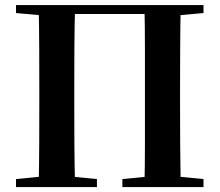

<svg xmlns="http://www.w3.org/2000/svg" viewBox="-20 -761 893 781"><path d="M137.2 0Q139.2 -85.2 139.5 -171.8Q139.9 -258.5 139.9 -346.1V-393.6Q139.9 -481.3 139.5 -567.7Q139.2 -654.1 137.2 -740.5H285.6Q283.1 -655.6 282.6 -568.4Q282.1 -481.3 282.1 -393.6V-346.9Q282.1 -258.9 282.6 -172.8Q283.1 -86.6 285.6 0ZM567.5 0Q569.5 -85.2 569.5 -171.7Q569.5 -258.2 569.5 -346.9V-393.6Q569.5 -481.3 569.5 -567.7Q569.5 -654.1 567.5 -740.5H715.1Q713.4 -655.6 712.9 -568.4Q712.4 -481.3 712.4 -393.6V-346.1Q712.4 -259.9 712.9 -173.3Q713.4 -86.6 715.1 0ZM45.1 0V-32.6L193.8 -47.3H221.3L374.3 -32.6V0ZM477.8 0V-32.6L629.5 -47.3H655.6L807.8 -32.6V0ZM45.1 -707.9V-740.5H211.1V-694.2H198.2ZM641.5 -694.2V-740.5H807.8V-707.9L654.8 -694.2ZM211.1 -704.1V-740.5H641.5V-704.1Z"/></svg>

Font: Noto Serif KR ExtraLight
Style: Regular
Weight: 200
Designer: Ryoko NISHIZUKA 西塚涼子 (kana & ideographs); Frank Grießhammer (Latin, Greek & Cyrillic); Wenlong ZHANG 张文龙 (bopomofo); San
Foundry: Adobe
Version: Version 2.002-H1;hotconv 1.1.0;makeotfexe 2.6.0